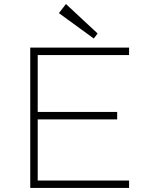

<svg xmlns="http://www.w3.org/2000/svg" viewBox="-20 -932 780 952"><path d="M130 -696H620V-659H167V-377H561V-340H167V-37H620V0H130ZM307 -912 272 -867 445 -741 464 -766Z"/></svg>

Font: Major Mono Display
Style: Regular
Weight: 400
Designer: Emre Parlak
Foundry: Emre Parlak
Version: Version 2.000; ttfautohint (v1.8) -l 8 -r 50 -G 200 -x 14 -D